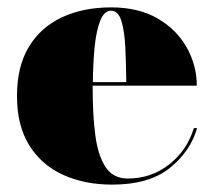

<svg xmlns="http://www.w3.org/2000/svg" viewBox="-20 -490 580 520"><path d="M514 -143Q494.5 -78 438.5 -34Q382.5 10 284 10Q208.5 10 150.2 -16.8Q92 -43.5 59 -96.8Q26 -150 26 -230Q26 -310 58.2 -363.2Q90.5 -416.5 148 -443.2Q205.5 -470 281 -470Q355.5 -470 407.2 -439.8Q459 -409.5 486 -361Q513 -312.5 513 -258H231Q231 -254 231 -250Q231 -178 238.2 -123.2Q245.5 -68.5 266 -37.5Q286.5 -6.5 326 -6.5Q389.5 -6.5 438 -44.5Q486.5 -82.5 505 -143ZM281 -461Q262.5 -461 251.8 -434.8Q241 -408.5 236.5 -364.5Q232 -320.5 231.5 -267.5H322Q321.5 -315.5 319.5 -359.8Q317.5 -404 309 -432.5Q300.5 -461 281 -461Z"/></svg>

Font: Bodoni* 24pt Fatface
Style: Regular
Weight: 900
Version: Version 2.3